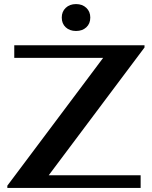

<svg xmlns="http://www.w3.org/2000/svg" viewBox="-20 -922 745 942"><path d="M16 -11 486 -638H50V-700H689V-689L219 -62H670V0H16ZM283 -836Q283 -865 302.5 -883.5Q322 -902 353 -902Q384 -902 403.5 -883.5Q423 -865 423 -836Q423 -806 403.5 -788Q384 -770 353 -770Q322 -770 302.5 -788Q283 -806 283 -836Z"/></svg>

Font: Fahkwang
Style: Bold
Weight: 700
Designer: Suppakit Chalermlarp | Katatrad Co.,Ltd.
Foundry: Cadson Demak Co.,Ltd.
Version: Version 1.000; ttfautohint (v1.6)